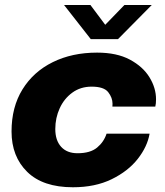

<svg xmlns="http://www.w3.org/2000/svg" viewBox="-20 -758 677 790"><path d="M280 12.5Q156.5 12.5 92 -50.8Q27.5 -114 27.5 -217Q27.5 -317.5 72.5 -390.2Q117.5 -463 197 -502.2Q276.5 -541.5 379.5 -541.5Q460.5 -541.5 514.2 -512.8Q568 -484 595 -440Q622 -396 622 -349.5Q622 -331 619 -319.5H442.5Q443 -324 443 -331Q443 -356 425.2 -378.8Q407.5 -401.5 357 -401.5Q311.5 -401.5 277.8 -377Q244 -352.5 225.8 -312.8Q207.5 -273 207.5 -227Q207.5 -180.5 231.5 -154Q255.5 -127.5 299 -127.5Q351.5 -127.5 379.5 -150.8Q407.5 -174 418.5 -208H595.5Q586.5 -155 546.8 -104.2Q507 -53.5 439.2 -20.5Q371.5 12.5 280 12.5ZM243.5 -737.5H352L413 -656L492 -737.5H604.5L465.5 -597H353.5Z"/></svg>

Font: Epilogue ExtraBold
Style: Italic
Weight: 800
Italic angle: -12°
Designer: Tyler Finck
Foundry: Etcetera Type Co
Version: Version 2.111; ttfautohint (v1.8.3)